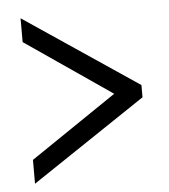

<svg xmlns="http://www.w3.org/2000/svg" viewBox="-43 -647 510 578"><g transform="rotate(-5 212.5 -358.0)"><path d="M40 -108V-180L301 -357L40 -536V-608L385 -376V-339Z"/></g></svg>

Font: Noto Serif Devanagari ExtraCondensed SemiBold
Style: Regular
Weight: 600
Width: 2
Designer: Universal Thirst, Indian Type Foundry and the Monotype Design Team
Foundry: Monotype Imaging Inc.
Version: Version 2.004; ttfautohint (v1.8.4.7-5d5b)